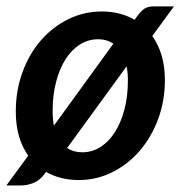

<svg xmlns="http://www.w3.org/2000/svg" viewBox="-28 -557 566 602"><path d="M219 7.5Q160.5 7.5 116.5 -18L111.5 -11.5Q97 8.5 77 16.5Q57 24.5 37.5 24.5H-8L60.5 -69Q41.5 -95.5 31.5 -130Q21.5 -164.5 21.5 -207.5Q21.5 -274 42.8 -331.5Q64 -389 100.8 -431Q137.5 -473 186.5 -497Q235.5 -521 291 -521Q349 -521 394 -495L400.5 -504Q407 -513 412.8 -519.2Q418.5 -525.5 424.5 -529.5Q430.5 -533.5 438 -535.2Q445.5 -537 456.5 -537H517.5L449.5 -444Q468.5 -417.5 478.8 -383Q489 -348.5 489 -306Q489 -240 467.5 -182.8Q446 -125.5 409.2 -83.2Q372.5 -41 323.5 -16.8Q274.5 7.5 219 7.5ZM137 -208.5Q137 -184.5 141 -163L327.5 -420Q306.5 -434 280 -434Q249 -434 222.8 -417.5Q196.5 -401 177.5 -371.2Q158.5 -341.5 147.8 -300Q137 -258.5 137 -208.5ZM230 -79.5Q261 -79.5 287.2 -96.2Q313.5 -113 332.5 -143Q351.5 -173 362.2 -214.2Q373 -255.5 373 -305Q373 -317 372 -328Q371 -339 369 -349L182.5 -93Q202.5 -79.5 230 -79.5Z"/></svg>

Font: Lato TR
Style: Bold Italic
Weight: 700
Italic angle: -12°
Designer: Lukasz Dziedzic
Foundry: tyPoland Lukasz Dziedzic
Version: Version 1.104 2013